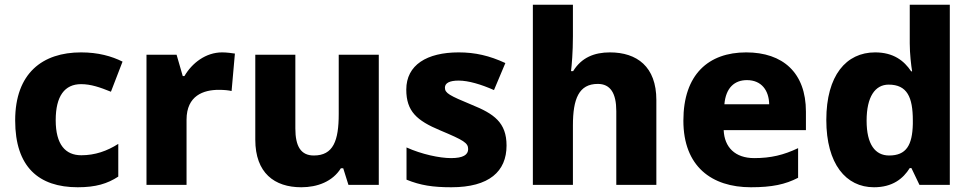

<svg xmlns="http://www.w3.org/2000/svg" viewBox="-20 -780 4100 810"><path d="M308 10C384 10 433 -5 479 -35V-173C432 -143 381 -125 323 -125C256 -125 215 -170 215 -273C215 -375 253 -425 322 -425C363 -425 401 -412 448 -393L497 -520C451 -543 394 -559 322 -559C160 -559 44 -472 44 -272C44 -76 143 10 308 10Z M917 -559C848 -559 790 -514 758 -459H751L725 -549H598V0H767V-275C767 -377 839 -401 903 -401C926 -401 945 -399 957 -396L971 -554C959 -556 935 -559 917 -559Z M1578 -549H1409V-299C1409 -186 1386 -124 1304 -124C1249 -124 1226 -163 1226 -238V-549H1057V-191C1057 -50 1138 10 1251 10C1319 10 1383 -14 1418 -70H1428L1450 0H1578Z M2117 -166C2117 -263 2064 -300 1970 -338C1876 -377 1857 -387 1857 -410C1857 -430 1877 -440 1915 -440C1956 -440 2010 -424 2064 -400L2112 -514C2045 -545 1985 -559 1915 -559C1781 -559 1694 -506 1694 -402C1694 -310 1739 -271 1837 -230C1937 -188 1955 -177 1955 -151C1955 -127 1934 -113 1883 -113C1835 -113 1759 -129 1695 -158V-22C1754 2 1806 10 1884 10C2044 10 2117 -57 2117 -166Z M2397 -627V-760H2228V0H2397V-251C2397 -363 2422 -426 2502 -426C2555 -426 2580 -387 2580 -311V0H2749V-358C2749 -499 2667 -559 2553 -559C2487 -559 2433 -537 2398 -480H2389C2392 -504 2397 -560 2397 -627Z M3128 -559C2969 -559 2863 -466 2863 -271C2863 -78 2982 10 3148 10C3237 10 3293 -2 3347 -30V-155C3286 -126 3232 -113 3162 -113C3081 -113 3036 -159 3033 -231H3380V-309C3380 -473 3283 -559 3128 -559ZM3131 -442C3193 -442 3224 -398 3225 -340H3036C3042 -410 3079 -442 3131 -442Z M3667 10C3745 10 3790 -26 3818 -71H3825L3859 0H3987V-760H3818V-597C3818 -553 3824 -503 3828 -479H3824C3794 -524 3749 -559 3672 -559C3550 -559 3466 -462 3466 -274C3466 -88 3549 10 3667 10ZM3731 -124C3672 -124 3636 -171 3636 -271C3636 -372 3672 -423 3729 -423C3807 -423 3831 -370 3831 -272V-257C3829 -167 3803 -124 3731 -124Z"/></svg>

Font: Noto Sans Arabic ExtBd
Style: Regular
Weight: 800
Designer: Monotype Design Team, Nadine Chahine, Nizar Qandah and Khaled Hosny
Foundry: Monotype Imaging Inc.
Version: Version 2.012